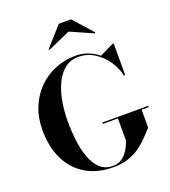

<svg xmlns="http://www.w3.org/2000/svg" viewBox="-174 -1119 1110 1255"><g transform="rotate(-20 380.5 -492.0)"><path d="M424 -923.5 266.5 -853.5 262 -858.5 382 -993.5H467L587 -858.5L582.5 -853.5ZM428.5 -289.5H748.5V-280H698.5V-155Q674 -129.5 646.8 -100.8Q619.5 -72 585.2 -47Q551 -22 505.2 -6Q459.5 10 398.5 10Q287 10 207.5 -37.8Q128 -85.5 85.8 -172Q43.5 -258.5 43.5 -375Q43.5 -462.5 72.5 -533.2Q101.5 -604 152.5 -654.8Q203.5 -705.5 270.5 -732.8Q337.5 -760 413.5 -760Q456.5 -760 496.8 -744.8Q537 -729.5 570.5 -703L667 -750H675V-530H666Q655.5 -583.5 621.5 -633.2Q587.5 -683 537 -714.8Q486.5 -746.5 426.5 -746.5Q370.5 -746.5 331 -714.5Q291.5 -682.5 266.5 -629Q241.5 -575.5 230 -509.2Q218.5 -443 218.5 -375Q218.5 -307 226.5 -240Q234.5 -173 254.5 -118.5Q274.5 -64 309.5 -31.5Q344.5 1 398.5 1Q430 1 453 -12.5Q476 -26 492 -46.2Q508 -66.5 518 -88Q528 -109.5 533.5 -125V-280H428.5Z"/></g></svg>

Font: Bodoni* 24pt
Style: Bold
Weight: 700
Version: Version 2.3